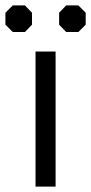

<svg xmlns="http://www.w3.org/2000/svg" viewBox="-46 -688 336 708"><path d="M85 -498H159V0H85ZM-26 -597V-641L1 -668H46L72 -641V-597L46 -570H1ZM172 -597V-641L198 -668H243L270 -641V-597L243 -570H198Z"/></svg>

Font: Chakra Petch
Style: Regular
Weight: 400
Designer: Katatrad Aksorn Co.,Ltd.
Foundry: Cadson Demak Co.,Ltd.
Version: Version 1.000; ttfautohint (v1.6)